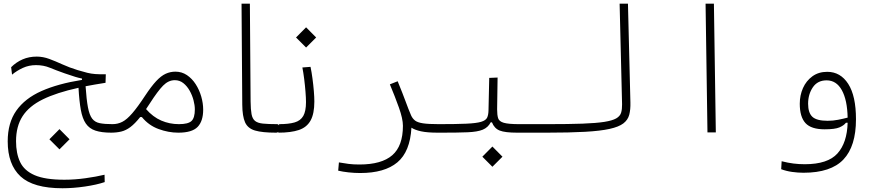

<svg xmlns="http://www.w3.org/2000/svg" viewBox="-20 -713 4728 1034"><path d="M580.1 1.5Q527.3 1.5 494.1 -9.5Q460.9 -20.5 442.4 -47.4Q423.8 -74.2 415.3 -121.3Q406.7 -168.5 402.8 -240.2Q285.2 -214.4 210.9 -178Q136.7 -141.6 101.6 -87.2Q66.4 -32.7 66.4 47.4Q66.4 113.3 88.4 159.7Q110.4 206.1 166.7 230.5Q223.1 254.9 326.2 254.9Q382.3 254.9 440.2 246.8Q498 238.8 543 228L543.9 267.6Q501 282.2 437.7 291.5Q374.5 300.8 316.4 300.8Q159.2 300.8 90.3 236.8Q21.5 172.9 21.5 48.3Q21.5 -51.3 67.9 -117.2Q114.3 -183.1 203.4 -222.7Q292.5 -262.2 421.4 -282.7V-290Q402.3 -293.9 385.5 -299.1Q368.7 -304.2 328.6 -317.9Q281.7 -334.5 248 -348.4Q214.4 -362.3 173.8 -362.3Q135.7 -362.3 103.3 -347.4Q70.8 -332.5 44.9 -311L40 -351.1Q67.4 -378.4 101.8 -393.3Q136.2 -408.2 177.7 -408.2Q211.4 -408.2 245.1 -395.8Q278.8 -383.3 316.2 -366.2Q353.5 -349.1 398.4 -335.4Q429.2 -326.2 450 -321Q470.7 -315.9 492.9 -314.2Q515.1 -312.5 549.8 -313L548.3 -267.1Q489.3 -257.8 440.9 -248.5Q445.8 -176.3 453.6 -135Q461.4 -93.8 476.3 -74.2Q491.2 -54.7 517.6 -49.6Q543.9 -44.4 585.9 -44.4Q604.5 -44.4 611.1 -39.3Q617.7 -34.2 617.7 -21.5Q617.7 -8.3 607.7 -3.4Q597.7 1.5 580.1 1.5ZM300.3 91.3 246.1 37.1 300.3 -17.6 354.5 37.1Z M577.1 1.5Q564 1.5 559.6 -3.7Q555.2 -8.8 555.2 -22Q555.2 -33.7 562 -39.1Q568.8 -44.4 585.9 -44.4Q614.3 -44.4 638.7 -56.9Q663.1 -69.3 692.1 -102.8Q721.2 -136.2 762.2 -198.7Q794.9 -248 821 -276.1Q847.2 -304.2 872.1 -315.7Q897 -327.1 924.8 -327.1Q959 -327.1 986.6 -308.6Q1014.2 -290 1033.7 -259.8Q1053.2 -229.5 1063.7 -193.4Q1074.2 -157.2 1074.2 -122.6Q1074.2 -60.5 1044.2 -29.5Q1014.2 1.5 940.4 1.5Q887.2 1.5 834 -18.1Q780.8 -37.6 744.1 -82.5H734.9Q706.5 -46.9 682.4 -28.8Q658.2 -10.7 633.1 -4.6Q607.9 1.5 577.1 1.5ZM766.6 -125.5Q803.7 -83 848.4 -63.7Q893.1 -44.4 943.4 -44.4Q993.2 -44.4 1011.2 -61.3Q1029.3 -78.1 1029.3 -124Q1029.3 -146 1022.2 -173.1Q1015.1 -200.2 1001.2 -224.9Q987.3 -249.5 967.3 -265.4Q947.3 -281.2 921.4 -281.2Q887.2 -281.2 858.4 -252Q829.6 -222.7 787.6 -157.2Q776.4 -140.1 766.6 -125.5Z M1466.8 1.5Q1392.6 1.5 1353.5 -10Q1314.5 -21.5 1299.8 -54.2Q1285.2 -86.9 1284.7 -149.4L1280.8 -693.4H1325.7L1329.6 -166.5Q1330.1 -123 1334.7 -98.1Q1339.4 -73.2 1353.5 -61.8Q1367.7 -50.3 1396 -47.4Q1424.3 -44.4 1472.7 -44.4Q1484.9 -44.4 1484.9 -23.4Q1484.9 -12.7 1480.7 -5.6Q1476.6 1.5 1466.8 1.5Z M1478.5 1.5 1483.4 -44.4Q1534.7 -44.4 1566.7 -53.7Q1598.6 -63 1613.3 -88.6Q1627.9 -114.3 1627.9 -163.1Q1627.9 -185.5 1625.2 -219Q1622.6 -252.4 1618.2 -287.4Q1613.8 -322.3 1608.4 -349.6L1652.3 -353Q1658.2 -325.2 1662.8 -290.3Q1667.5 -255.4 1670.2 -222.4Q1672.9 -189.5 1672.9 -166Q1672.9 -100.6 1652.6 -64Q1632.3 -27.3 1589.6 -12.9Q1546.9 1.5 1478.5 1.5ZM1628.4 -457 1574.2 -511.2 1628.4 -565.9 1682.6 -511.2Z M2195.8 -25.4Q2188.5 104 2119.9 161.4Q2051.3 218.8 1919.9 218.8Q1888.2 218.8 1856.9 215.3Q1825.7 211.9 1801.3 206.1L1805.2 161.6Q1832.5 166.5 1857.7 169.7Q1882.8 172.9 1915.5 172.9Q2035.2 172.9 2092.5 123Q2149.9 73.2 2149.9 -35.6Q2149.9 -73.2 2128.4 -133.5Q2106.9 -193.8 2079.6 -258.8L2121.6 -275.4Q2149.4 -207.5 2164.6 -166Q2179.7 -124.5 2193.8 -91.8Q2201.7 -74.2 2215.3 -63.7Q2229 -53.2 2258.5 -48.8Q2288.1 -44.4 2343.8 -44.4Q2362.3 -44.4 2368.9 -39.3Q2375.5 -34.2 2375.5 -21.5Q2375.5 -8.3 2365.5 -3.4Q2355.5 1.5 2337.9 1.5Q2280.3 1.5 2247.1 -5.9Q2213.9 -13.2 2195.8 -25.4Z M2337.9 1.5 2343.8 -44.4Q2437.5 -44.4 2491.5 -46.9Q2545.4 -49.3 2570.8 -56.9Q2596.2 -64.5 2603.3 -79.3Q2610.4 -94.2 2610.8 -119.1L2614.7 -293.5L2659.7 -295.4L2657.2 -124Q2657.2 -93.8 2662.6 -76.4Q2668 -59.1 2692.9 -51.8Q2717.8 -44.4 2776.4 -44.4H2929.7Q2948.2 -44.4 2954.8 -40.8Q2961.4 -37.1 2961.4 -22Q2961.4 -7.3 2951.4 -2.9Q2941.4 1.5 2923.8 1.5H2765.1Q2699.7 1.5 2670.9 -10Q2642.1 -21.5 2629.4 -54.2H2622.6Q2608.4 -26.4 2579.8 -14.6Q2551.3 -2.9 2498.8 -0.7Q2446.3 1.5 2359.9 1.5Q2354.5 1.5 2349.1 1.5Q2343.8 1.5 2337.9 1.5ZM2631.8 185.1 2577.6 130.9 2631.8 76.2 2686 130.9Z M2923.8 1.5Q2897 1.5 2897 -21Q2897 -35.2 2906 -39.8Q2915 -44.4 2929.7 -44.4Q3043 -44.4 3116.9 -47.1Q3190.9 -49.8 3234.4 -56.6Q3277.8 -63.5 3298.6 -75.4Q3319.3 -87.4 3325 -106.2Q3330.6 -125 3330.1 -151.4L3316.9 -693.4H3361.8L3375 -161.1Q3376 -122.6 3368.7 -94.7Q3361.3 -66.9 3336.9 -48.3Q3312.5 -29.8 3262.9 -18.8Q3213.4 -7.8 3130.9 -3.2Q3048.3 1.5 2923.8 1.5Z M3790 0 3779.8 -693.4H3824.7L3835 0Z M4307.1 217.3Q4277.3 217.3 4245.8 212.9Q4214.4 208.5 4187 198.2L4189.5 155.3Q4224.1 164.1 4253.4 167.7Q4282.7 171.4 4314 171.4Q4438 171.4 4490 113.5Q4542 55.7 4544.9 -52.2L4535.6 -51.8Q4524.4 -37.1 4500.5 -26.9Q4476.6 -16.6 4420.9 -16.6Q4348.6 -16.6 4317.9 -50Q4287.1 -83.5 4287.1 -154.3Q4287.1 -199.7 4304.4 -238.8Q4321.8 -277.8 4355 -302Q4388.2 -326.2 4435.1 -326.2Q4506.3 -326.2 4548.1 -261.2Q4589.8 -196.3 4589.8 -70.8Q4589.8 74.7 4522.2 146Q4454.6 217.3 4307.1 217.3ZM4544.9 -79.6Q4543 -174.3 4513.7 -227.3Q4484.4 -280.3 4431.6 -280.3Q4382.8 -280.3 4357.4 -242.7Q4332 -205.1 4332 -154.3Q4332 -105.5 4355 -84Q4377.9 -62.5 4437 -62.5Q4466.3 -62.5 4493.4 -67.9Q4520.5 -73.2 4544.9 -79.6Z"/></svg>

Font: Cascadia Code NF ExtraLight
Style: Regular
Weight: 200
Monospace: yes
Designer: Aaron Bell
Foundry: Saja Typeworks
Version: Version 2404.023; ttfautohint (v1.8.4)